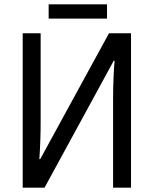

<svg xmlns="http://www.w3.org/2000/svg" viewBox="-20 -868 711 888"><path d="M205 -848V-782H475V-848ZM85 0H186L506 -587H510Q507 -556 505 -505.5Q503 -455 503 -413V0H586V-714H484L166 -132H162Q168 -217 168 -305V-714H85Z"/></svg>

Font: Noto Sans UI SemiCondensed
Style: Regular
Weight: 400
Width: 4
Designer: Monotype Design Team
Foundry: Monotype Imaging Inc.
Version: 1.001